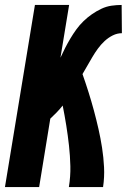

<svg xmlns="http://www.w3.org/2000/svg" viewBox="-20 -755 540 775"><path d="M0 0 121 -735H259L224 -522Q233 -542 243 -561.5Q253 -581 264 -599.5Q275 -618 288 -636Q301 -654 317 -669.5Q333 -685 351 -697.5Q369 -710 389 -719.5Q409 -729 430 -732Q451 -735 471 -735L472 -621Q453 -621 435 -612Q417 -603 402 -589Q387 -575 375 -558.5Q363 -542 353 -525Q343 -508 333 -490.5Q323 -473 313 -456Q326 -419 337.5 -382.5Q349 -346 359 -309Q369 -272 377.5 -234.5Q386 -197 392 -158.5Q398 -120 400 -80Q402 -40 396 0H258Q265 -43 264 -84.5Q263 -126 258.5 -167Q254 -208 247.5 -248.5Q241 -289 233 -329Q222 -315 209 -301.5Q196 -288 183 -276L138 0Z"/></svg>

Font: Iosevka Curly Heavy
Style: Italic
Weight: 900
Italic angle: -9°
Monospace: yes
Designer: Belleve Invis
Foundry: Belleve Invis
Version: Version 22.1.2; ttfautohint (v1.8.4)